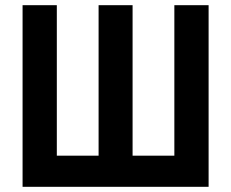

<svg xmlns="http://www.w3.org/2000/svg" viewBox="-20 -720 890 740"><path d="M67 0V-700H199V-120H360V-700H491V-120H652V-700H784V0Z"/></svg>

Font: Zen Kaku Gothic New Black
Style: Regular
Weight: 900
Designer: Yoshimichi Ohira
Foundry: Positype
Version: Version 1.001